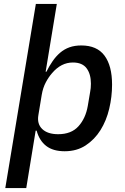

<svg xmlns="http://www.w3.org/2000/svg" viewBox="-20 -760 640 980"><path d="M163 -740H270L213 -394H217Q232 -424 249 -448.5Q266 -473 287 -491Q308 -509 334.5 -518.5Q361 -528 395 -528Q475 -528 513.5 -476Q552 -424 552 -328Q552 -266 537.5 -205Q523 -144 493 -96Q463 -48 417.5 -18Q372 12 310 12Q251 12 216 -15Q181 -42 167 -93H162L114 200H7ZM277 -75Q344 -75 380.5 -115.5Q417 -156 428 -219L440 -290Q442 -299 443 -310.5Q444 -322 444 -333Q444 -382 422 -411.5Q400 -441 352 -441Q292 -441 246 -387Q229 -368 214 -340Q199 -312 193 -276L176 -173Q168 -128 195.5 -101.5Q223 -75 277 -75Z"/></svg>

Font: IBM Plex Mono Medm
Style: Italic
Weight: 500
Italic angle: -9°
Monospace: yes
Designer: Mike Abbink, Paul van der Laan, Pieter van Rosmalen
Foundry: Bold Monday
Version: Version 2.3